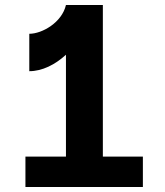

<svg xmlns="http://www.w3.org/2000/svg" viewBox="-20 -750 660 770"><path d="M97.5 -614.5V-464.5C149.5 -464.5 201.5 -491 244.5 -530.5V-122H82V0H553V-122H392.5V-730H244.5C228.5 -660 149 -614.5 97.5 -614.5Z"/></svg>

Font: Monaspace Neon
Style: Bold
Weight: 700
Designer: Riley Cran & the Lettermatic Team
Foundry: Lettermatic
Version: Version 1.200 (Monaspace Neon)